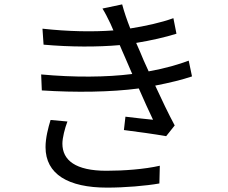

<svg xmlns="http://www.w3.org/2000/svg" viewBox="-20 -816 1040 877"><path d="M211 -268C200 -232 188 -186 188 -144C188 -20 292 41 469 41C550 41 646 33 708 22L710 -59C640 -43 546 -36 466 -36C325 -36 265 -84 265 -160C265 -186 276 -230 288 -261ZM842 -539C797 -522 737 -504 659 -490C642 -527 628 -558 620 -579L602 -620C670 -631 735 -646 786 -662L772 -733C714 -712 644 -697 575 -686C560 -724 547 -762 538 -796L448 -777C461 -756 470 -738 485 -707C489 -698 493 -688 498 -677C403 -670 292 -672 174 -685L179 -612C302 -601 427 -601 527 -610C534 -594 541 -576 549 -559L584 -478C466 -463 319 -462 168 -476L171 -403C324 -393 486 -395 614 -412C637 -360 660 -308 679 -269C648 -272 601 -277 553 -283L546 -222C609 -214 689 -203 739 -194L778 -243C750 -295 718 -362 689 -425C756 -438 813 -452 857 -467Z"/></svg>

Font: Noto Sans CJK TC Regular
Style: Regular
Weight: 400
Designer: Ryoko NISHIZUKA (kana & ideographs); Paul D. Hunt (Latin, Greek & Cyrillic); Wenlong ZHANG (bopomofo); Sandoll Communica
Foundry: Adobe Systems Incorporated
Version: Version 1.001;PS 1.001;hotconv 1.0.78;makeotf.lib2.5.61930